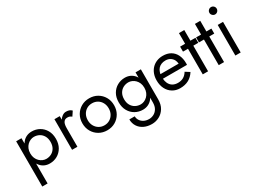

<svg xmlns="http://www.w3.org/2000/svg" viewBox="-42 -1487 3353 2499"><g transform="rotate(-30 1634.5 -237.5)"><path d="M70 220V-460H150V-381Q158 -394 168 -406Q193 -437 228.5 -453.5Q264 -470 307 -470Q370 -470 421.5 -441Q473 -412 504 -358.5Q535 -305 535 -230Q535 -156 504 -102Q473 -48 421.5 -19Q370 10 307 10Q264 10 228.5 -6.5Q193 -23 168 -54Q158 -66 150 -79V220ZM454 -230Q454 -283 432.5 -320Q411 -357 375.5 -376Q340 -395 297 -395Q271 -395 245 -384Q219 -373 197.5 -352Q176 -331 163 -300.5Q150 -270 150 -230Q150 -190 163 -159.5Q176 -129 197.5 -108Q219 -87 245 -76Q271 -65 297 -65Q340 -65 375.5 -84Q411 -103 432.5 -140Q454 -177 454 -230Z M725 0H645V-460H725V-407Q740 -430 759 -445Q790 -470 822 -470Q847 -470 868.5 -463.5Q890 -457 908 -438L864 -372Q848 -384 835 -389.5Q822 -395 802 -395Q772 -395 755 -380Q738 -365 731.5 -339Q725 -313 725 -280Z M933 -230Q933 -300 964.5 -354Q996 -408 1050 -439Q1104 -470 1171 -470Q1239 -470 1292.5 -439Q1346 -408 1377.5 -354Q1409 -300 1409 -230Q1409 -161 1377.5 -106.5Q1346 -52 1292.5 -21Q1239 10 1171 10Q1104 10 1050 -21Q996 -52 964.5 -106.5Q933 -161 933 -230ZM1014 -230Q1014 -182 1034.5 -145Q1055 -108 1090.5 -86.5Q1126 -65 1171 -65Q1216 -65 1251.5 -86.5Q1287 -108 1307.5 -145Q1328 -182 1328 -230Q1328 -278 1307.5 -315.5Q1287 -353 1251.5 -374Q1216 -395 1171 -395Q1126 -395 1090.5 -374Q1055 -353 1034.5 -315.5Q1014 -278 1014 -230Z M1569 30Q1569 63 1587 91.5Q1605 120 1638 137.5Q1671 155 1716 155Q1751 155 1785 138Q1819 121 1841.5 84.5Q1864 48 1864 -10V-79Q1856 -66 1847 -54Q1821 -23 1785.5 -6.5Q1750 10 1707 10Q1645 10 1593 -19Q1541 -48 1510 -102Q1479 -156 1479 -230Q1479 -305 1510 -358.5Q1541 -412 1593 -441Q1645 -470 1707 -470Q1750 -470 1785.5 -453.5Q1821 -437 1847 -406Q1856 -394 1864 -381V-460H1944V-10Q1944 69 1911 122.5Q1878 176 1826 203Q1774 230 1716 230Q1649 230 1597.5 205Q1546 180 1517 134.5Q1488 89 1488 30ZM1560 -230Q1560 -177 1581.5 -140Q1603 -103 1639 -84Q1675 -65 1717 -65Q1743 -65 1769 -76Q1795 -87 1816.5 -108Q1838 -129 1851 -159.5Q1864 -190 1864 -230Q1864 -270 1851 -300.5Q1838 -331 1816.5 -352Q1795 -373 1769 -384Q1743 -395 1717 -395Q1675 -395 1639 -376Q1603 -357 1581.5 -320Q1560 -283 1560 -230Z M2267 10Q2203 10 2153.5 -20.5Q2104 -51 2076.5 -105Q2049 -159 2049 -230Q2049 -284 2065.5 -328Q2082 -372 2112 -403.5Q2142 -435 2184 -452.5Q2226 -470 2277 -470Q2345 -470 2393.5 -441.5Q2442 -413 2468 -360Q2494 -307 2494 -234Q2494 -227 2493.5 -219.5Q2493 -212 2493 -210H2131Q2134 -172 2147 -143Q2164 -105 2197 -85Q2230 -65 2277 -65Q2324 -65 2360 -85.5Q2396 -106 2421 -148L2486 -107Q2450 -49 2395.5 -19.5Q2341 10 2267 10ZM2407 -278Q2404 -311 2391 -336Q2374 -366 2345 -383Q2316 -400 2277 -400Q2243 -400 2215.5 -389Q2188 -378 2169 -357Q2150 -336 2140 -305Q2136 -292 2133 -278Z M2764 -460V-385H2689V0H2609V-385H2534V-460H2609V-620H2689V-460Z M3004 -460V-385H2929V0H2849V-385H2774V-460H2849V-620H2929V-460Z M3084 -650Q3084 -673 3100.5 -689Q3117 -705 3139 -705Q3162 -705 3178 -689Q3194 -673 3194 -650Q3194 -628 3178 -611.5Q3162 -595 3139 -595Q3117 -595 3100.5 -611.5Q3084 -628 3084 -650ZM3179 -460V0H3099V-460Z"/></g></svg>

Font: Venryn Sans
Style: Regular
Weight: 400
Designer: Owen Earl, indestructible type* (font) & Cristiano Sobral (main changes)
Version: Version 3.600; ttfautohint (v1.8.3)